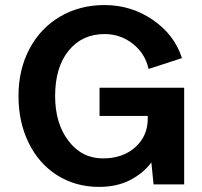

<svg xmlns="http://www.w3.org/2000/svg" viewBox="-20 -730 801 760"><path d="M394 -710Q499.5 -710 585.2 -651.1Q670.9 -592.3 700.2 -500L567.9 -457Q555.2 -517.6 506.1 -556.4Q457 -595.2 394 -595.2Q305.2 -595.2 251.7 -529.5Q198.2 -463.9 198.2 -350.1Q198.2 -241.2 251.2 -172.1Q304.2 -103 387.2 -103Q465.8 -103 515.4 -147.2Q564.9 -191.4 564.9 -261.2V-271H374V-382.8H709V0H587.9L579.1 -86.9Q546.4 -43.5 494.1 -16.8Q441.9 9.8 372.1 9.8Q279.8 9.8 207 -35.9Q134.3 -81.5 93.8 -163.8Q53.2 -246.1 53.2 -350.1Q53.2 -454.1 96.4 -536.1Q139.6 -618.2 217.5 -664.1Q295.4 -710 394 -710Z"/></svg>

Font: LT Superior
Style: Bold
Weight: 400
Designer: Daniel Lyons
Foundry: LyonsType
Version: Version 1.000